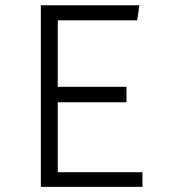

<svg xmlns="http://www.w3.org/2000/svg" viewBox="-20 -725 655 745"><path d="M512.3 -646.2H204.1V-388.2H470.8V-328.2H204.1V-56.9H532.8V0H138.5V-704.6H521Z"/></svg>

Font: Fira Code Fixed Light
Style: Regular
Weight: 300
Monospace: yes
Designer: Carrois Corporate, Edenspiekermann AG, Nikita Prokopov
Foundry: Carrois Corporate, Edenspiekermann AG, Nikita Prokopov
Version: Version 5.002